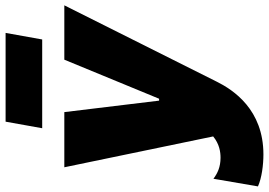

<svg xmlns="http://www.w3.org/2000/svg" viewBox="-180 -614 984 703"><g transform="rotate(-90 312.5 -263.0)"><path d="M98 209C262 209 334 99 364 39L644 -520H445L302 -173H295L253 -520H51L164 25C136 48 107 52 86 52C52 52 29 41 9 26L-19 189C12 203 60 209 98 209ZM194 -601H519L543 -735H218Z"/></g></svg>

Font: Fixel Display Black
Style: Italic
Weight: 900
Italic angle: -10°
Designer: AlfaBravo + MacPaw
Foundry: Kyrylo Tkachov, Marchela Mozhyna, Serhii Makarenko, Maria Weinstein, Zakhar Kryvoshyya
Version: Version 1.210;Glyphs 3.2 (3217)